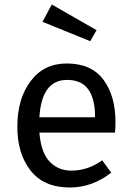

<svg xmlns="http://www.w3.org/2000/svg" viewBox="-20 -821 584 853"><path d="M290 12Q175 12 116 -63Q57 -138 57 -258Q57 -382 116 -460.5Q175 -539 276 -539Q386 -539 439.5 -467Q493 -395 493 -279Q493 -256 491 -232H155Q162 -144 200 -103.5Q238 -63 297 -63Q371 -63 434 -109L474 -54Q390 12 290 12ZM402 -300V-306Q402 -382 372 -424Q342 -466 278 -466Q165 -466 155 -300ZM381 -638 169 -724 210 -801 409 -687Z"/></svg>

Font: Trujillo
Style: Regular
Weight: 400
Designer: Fira Sans original fonts by bBox Type GmbH, Carrois Corporate GbR, & Edenspiekermann AG / Changes by Cristiano Sobral
Foundry: Fira Sans original fonts by bBox Type GmbH, Carrois Corporate GbR, & Edenspiekermann AG / Changes by Cristiano Sobral
Version: Version 4.301;October 17, 2021;FontCreator 14.0.0.2814 64-bi